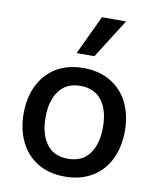

<svg xmlns="http://www.w3.org/2000/svg" viewBox="-84 -805 723 880"><g transform="rotate(10 277.5 -364.5)"><path d="M42 -243Q42 -316 69.5 -373Q97 -430 150 -462.5Q203 -495 277 -495Q351 -495 404.5 -462.5Q458 -430 485.5 -373Q513 -316 513 -243Q513 -170 485.5 -112.5Q458 -55 404.5 -22.5Q351 10 277 10Q203 10 150 -22.5Q97 -55 69.5 -112.5Q42 -170 42 -243ZM411 -243Q411 -321 377 -366.5Q343 -412 277 -412Q212 -412 178 -366Q144 -320 144 -243Q144 -164 178 -118.5Q212 -73 277 -73Q343 -73 377 -118.5Q411 -164 411 -243ZM319 -739H431L316 -557H233Z"/></g></svg>

Font: Niramit Medium
Style: Regular
Weight: 500
Designer: Katatrad Aksorn Co.,Ltd.
Foundry: Cadson Demak Co.,Ltd.
Version: Version 1.000; ttfautohint (v1.6)